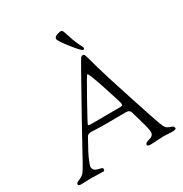

<svg xmlns="http://www.w3.org/2000/svg" viewBox="-208 -1082 1186 1244"><g transform="rotate(-30 385.5 -460.0)"><path d="M439 -906Q464 -826 481 -793Q498 -760 498 -756Q498 -746 487.5 -746Q477 -746 424 -813Q371 -880 371 -895Q371 -910 392 -917Q413 -924 423 -924Q433 -924 439 -906ZM115 0 40 2Q20 2 20 -9Q20 -22 45 -30Q75 -42 90 -65Q114 -104 130 -134Q146 -164 164 -196Q182 -228 210 -279.5Q238 -331 270 -388Q448 -708 454 -713Q460 -718 468 -718Q476 -718 479.5 -711Q483 -704 491 -676Q499 -648 502 -637L511 -604Q529 -538 597.5 -328.5Q666 -119 677.5 -88.5Q689 -58 698 -47.5Q707 -37 736 -28Q752 -23 752 -8Q752 2 721 2L656 -1L563 4Q536 4 536 -6Q536 -16 546.5 -22Q557 -28 569 -30Q581 -32 591.5 -41Q602 -50 602 -66Q602 -82 594 -113.5Q586 -145 575 -181Q564 -217 560 -234Q554 -258 524 -258L403 -257Q327 -257 302 -258.5Q277 -260 269 -260Q242 -260 234 -245Q178 -146 163.5 -109Q149 -72 149 -69Q149 -44 166 -35.5Q183 -27 200 -24.5Q217 -22 217 -12Q217 2 208 2H202ZM321 -304 512 -305Q526 -305 528 -312Q528 -315 528 -323.5Q528 -332 484.5 -464Q441 -596 432 -596Q427 -596 349 -456Q271 -316 271 -310Q271 -304 290 -304Z"/></g></svg>

Font: Sorts Mill Goudy
Style: Italic
Weight: 400
Italic angle: -7.40001°
Version: Version 003.101